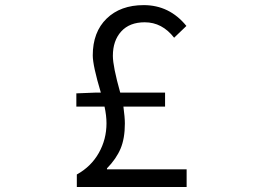

<svg xmlns="http://www.w3.org/2000/svg" viewBox="-20 -745 1040 765"><path d="M406.2 -70.3H723.6V0H286.1V-49.8Q342.8 -81.1 373.5 -135.3Q404.3 -189.5 404.3 -253.9Q404.3 -284.2 396.5 -320.3H284.2V-373L359.4 -376H381.8Q349.6 -483.4 349.6 -524.4Q349.6 -617.2 404.8 -670.9Q460 -724.6 552.7 -724.6Q655.3 -724.6 722.7 -641.6L673.8 -594.7Q626 -656.2 556.6 -656.2Q496.1 -656.2 462.9 -619.6Q429.7 -583 429.7 -522.5Q429.7 -480.5 459 -376H637.7V-320.3H471.7Q477.5 -277.3 477.5 -252.9Q477.5 -193.4 460.4 -152.8Q443.4 -112.3 406.2 -74.2Z"/></svg>

Font: GenEi Gothic M SemiLight
Style: Regular
Weight: 350
Designer: o_tamon (Modified); [Source Han Sans]
Ryoko NISHIZUKA  (kana & ideographs); Paul D. Hunt (Latin, Greek & Cyrillic); Wenl
Version: Version 1.1a;Original Version 1.004